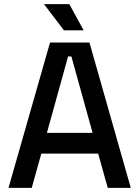

<svg xmlns="http://www.w3.org/2000/svg" viewBox="-20 -905 672 925"><path d="M21 0 221 -700H411L610 0H499L453 -165H179L133 0ZM206 -265H426L324 -633H308ZM288 -759 192 -885H314L383 -759Z"/></svg>

Font: Space Grotesk Light Medium
Style: Regular
Weight: 500
Version: Version 2.000